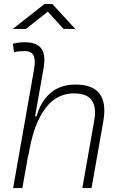

<svg xmlns="http://www.w3.org/2000/svg" viewBox="-20 -958 626 978"><path d="M399.4 0 460 -344.2Q472.2 -413.1 447 -447.8Q421.9 -482.4 355 -482.4Q302.7 -482.4 257.3 -451.7Q211.9 -420.9 177.2 -349.6Q142.6 -278.3 122.6 -156.2L125 -175.3L93.8 0H46.9L153.3 -604Q161.6 -651.9 151.1 -674.8Q140.6 -697.8 104.5 -697.8Q91.3 -697.8 77.9 -696.5Q64.5 -695.3 51.3 -692.4L45.9 -734.9Q60.5 -739.3 75.4 -741Q90.3 -742.7 105.5 -742.7Q168.9 -742.7 191.4 -709.5Q213.9 -676.3 201.7 -608.9L158.7 -365.7H166.5Q188 -442.9 238 -485.1Q288.1 -527.3 364.7 -527.3Q539.1 -527.3 506.3 -340.3L446.3 0ZM44.9 -810.5 206.5 -937.5H246.6L363.3 -810.5H303.7L223.6 -898.9L111.8 -810.5Z"/></svg>

Font: Cascadia Mono PL ExtraLight
Style: Italic
Weight: 200
Italic angle: -10°
Monospace: yes
Designer: Aaron Bell
Foundry: Saja Typeworks
Version: Version 2404.023; ttfautohint (v1.8.4)